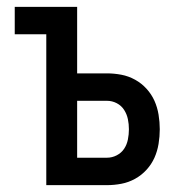

<svg xmlns="http://www.w3.org/2000/svg" viewBox="-20 -540 540 560"><path d="M115 0V-440H23V-520H205V-326H292Q313 -326 334 -322Q355 -318 374 -307.5Q393 -297 407.5 -281Q422 -265 430.5 -246Q439 -227 442.5 -205.5Q446 -184 446 -163Q446 -142 442.5 -120.5Q439 -99 430.5 -80Q422 -61 407.5 -45Q393 -29 374 -18.5Q355 -8 334 -4Q313 0 292 0ZM292 -80Q307 -80 320.5 -87Q334 -94 342 -106Q350 -118 353 -133Q356 -148 356 -163Q356 -178 353 -192.5Q350 -207 342 -219.5Q334 -232 320.5 -239Q307 -246 292 -246H205V-80Z"/></svg>

Font: Iosevka Medium
Style: Regular
Weight: 500
Monospace: yes
Designer: Belleve Invis
Foundry: Belleve Invis
Version: Version 32.5.0; ttfautohint (v1.8.4)